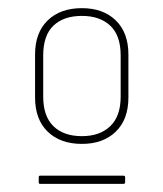

<svg xmlns="http://www.w3.org/2000/svg" viewBox="-20 -686 401 471"><path d="M181 -333Q128 -333 97 -363Q66 -393 66 -447V-552Q66 -606 97 -636Q128 -666 181 -666Q233 -666 264 -636Q295 -606 295 -552V-447Q295 -393 264 -363Q233 -333 181 -333ZM78 -235Q75 -235 75 -239V-251Q75 -255 78 -255H283Q287 -255 287 -251V-239Q287 -235 283 -235ZM181 -352Q225 -352 250.5 -376.5Q276 -401 276 -449V-550Q276 -599 250.5 -623Q225 -647 181 -647Q136 -647 111 -623Q86 -599 86 -550V-449Q86 -401 111 -376.5Q136 -352 181 -352Z"/></svg>

Font: Sofia Sans Semi Condensed Thin
Style: Regular
Weight: 250
Version: Version 4.100